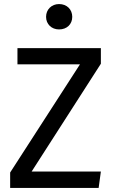

<svg xmlns="http://www.w3.org/2000/svg" viewBox="-20 -926 562 946"><path d="M271 -906C234 -906 207 -879 207 -843C207 -807 234 -781 271 -781C310 -781 336 -807 336 -843C336 -879 310 -906 271 -906ZM66 -689V-609H374L30 -76V0H466L477 -81H136L477 -612V-689Z"/></svg>

Font: Fira Sans
Style: Regular
Weight: 400
Designer: Carrois Corporate & Edenspiekermann AG
Foundry: Carrois Corporate GbR & Edenspiekermann AG
Version: Version 4.203